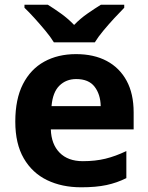

<svg xmlns="http://www.w3.org/2000/svg" viewBox="-20 -786 631 816"><path d="M303 -556Q379 -556 433.5 -527Q488 -498 518 -443Q548 -388 548 -308V-236H196Q198 -173 233.5 -137Q269 -101 332 -101Q385 -101 428 -111.5Q471 -122 517 -144V-29Q477 -9 432.5 0.5Q388 10 325 10Q243 10 180 -20.5Q117 -51 81 -113Q45 -175 45 -269Q45 -365 77.5 -428.5Q110 -492 168 -524Q226 -556 303 -556ZM304 -450Q261 -450 232.5 -422Q204 -394 199 -335H408Q407 -385 382 -417.5Q357 -450 304 -450ZM209 -606Q195 -629 172.5 -656Q150 -683 126.5 -709Q103 -735 84 -753V-766H183Q209 -750 239 -728.5Q269 -707 295 -680Q321 -707 352 -728.5Q383 -750 409 -766H508V-753Q490 -735 466 -709Q442 -683 419.5 -656Q397 -629 383 -606Z"/></svg>

Font: Noto Sans Hanifi Rohingya
Style: Regular
Weight: 400
Designer: Monotype Design Team and DaltonMaag
Foundry: Google LLC
Version: Version 2.101